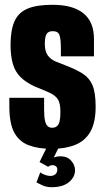

<svg xmlns="http://www.w3.org/2000/svg" viewBox="-20 -613 438 801"><path d="M196 8Q140 8 100 -7Q60 -22 39.5 -60Q19 -98 19 -169V-205Q55 -205 91.5 -205Q128 -205 164 -205V-157Q164 -125 168 -108.5Q172 -92 179.5 -86Q187 -80 198 -80Q215 -80 223.5 -93.5Q232 -107 232 -147Q232 -182 221.5 -198.5Q211 -215 187 -226Q163 -237 123 -253Q87 -270 65 -292Q43 -314 33.5 -347Q24 -380 24 -425Q24 -486 40 -523Q56 -560 94 -576.5Q132 -593 199 -593Q284 -593 328 -557.5Q372 -522 372 -451V-378Q338 -378 303.5 -378Q269 -378 234 -378V-409Q234 -451 228 -467Q222 -483 200 -483Q181 -483 174 -470.5Q167 -458 167 -430Q167 -398 179.5 -381.5Q192 -365 212 -356.5Q232 -348 254 -340Q298 -323 325.5 -305.5Q353 -288 366 -257Q379 -226 379 -168Q379 -102 357 -63.5Q335 -25 293.5 -8.5Q252 8 196 8ZM195 168Q174 168 156.5 160Q139 152 132 148L148 106Q155 112 167.5 116.5Q180 121 189 121Q203 121 211 114Q219 107 219 94Q219 85 213 80.5Q207 76 199 76Q193 76 188.5 78Q184 80 181 83L145 63L176 0H226L200 53L193 49Q199 46 209 42.5Q219 39 232 39Q261 39 277 57.5Q293 76 293 97Q293 126 267.5 147Q242 168 195 168Z"/></svg>

Font: Alumni Sans ExtraBold
Style: Regular
Weight: 800
Designer: Robert E. Leuschke
Foundry: Robert E. Leuschke
Version: Version 1.018